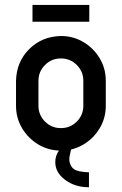

<svg xmlns="http://www.w3.org/2000/svg" viewBox="-20 -624 509 802"><path d="M328.1 -286.1Q328.1 -325.2 300.8 -352.5Q273.4 -379.9 234.4 -379.9Q195.3 -379.9 168 -352.5Q140.6 -325.2 140.6 -286.1V-182.6Q140.6 -143.6 168 -116.2Q195.3 -88.9 234.4 -88.9Q273.4 -88.9 300.8 -116.2Q328.1 -143.6 328.1 -182.6ZM353 -533.2H115.7V-603.5H353ZM226.1 4.9Q179.2 2.9 140.1 -20.5Q97.7 -45.9 72.3 -88.4Q46.9 -130.9 46.9 -182.6V-286.1Q48.8 -365.7 101.8 -418.7Q154.8 -471.7 234.4 -473.6Q286.1 -473.6 328.6 -448.2Q371.1 -422.9 396.5 -380.4Q421.9 -337.9 421.9 -286.1V-182.6Q421.9 -130.9 396.5 -88.4Q371.1 -45.9 328.6 -20.5Q304.2 -5.9 276.9 0.5Q269.5 29.8 269.5 41Q269.5 57.6 278.8 72Q288.1 86.4 310.3 91.1Q332.5 95.7 351.6 95.7V158.2Q293.5 158.2 252.2 127.4Q210.9 96.7 210.9 53.2Q210.9 26.4 226.1 4.9Z"/></svg>

Font: Lambda
Style: Regular
Weight: 400
Designer: GGBotNet
Version: 0.22